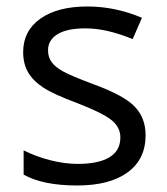

<svg xmlns="http://www.w3.org/2000/svg" viewBox="-20 -565 517 595"><path d="M431.2 -146Q431.2 -71.3 375.5 -30.8Q319.8 9.8 219.2 9.8Q112.8 9.8 53.2 -23.9V-99.1Q91.8 -79.6 136 -68.4Q180.2 -57.1 221.2 -57.1Q284.7 -57.1 318.8 -77.4Q353 -97.7 353 -139.2Q353 -170.4 325.9 -192.6Q298.8 -214.8 220.2 -245.1Q145.5 -272.9 114 -293.7Q82.5 -314.5 67.1 -340.8Q51.8 -367.2 51.8 -403.8Q51.8 -469.2 105 -507.1Q158.2 -544.9 251 -544.9Q337.4 -544.9 419.9 -509.8L391.1 -443.8Q310.5 -477.1 245.1 -477.1Q187.5 -477.1 158.2 -459Q128.9 -440.9 128.9 -409.2Q128.9 -387.7 139.9 -372.6Q150.9 -357.4 175.3 -343.8Q199.7 -330.1 269 -304.2Q364.3 -269.5 397.7 -234.4Q431.2 -199.2 431.2 -146Z"/></svg>

Font: HunimalSansv1.5
Style: Regular
Weight: 400
Foundry: Ascender Corporation
Version: Version 1.10